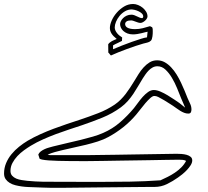

<svg xmlns="http://www.w3.org/2000/svg" viewBox="-20 -611 1028 947"><path d="M168.9 151.4Q172.4 142.6 180.9 136Q189.5 129.4 200.2 124.5Q210.9 119.6 222.2 116.7Q233.4 113.8 241.7 111.3Q278.3 102.1 313 94.2Q347.7 86.4 379.2 78.6Q410.6 70.8 438.5 62.7Q466.3 54.7 489.3 44.4Q535.2 24.4 572 -7.6Q608.9 -39.6 640.6 -77.6Q649.4 -88.4 660.4 -103.8Q671.4 -119.1 683.8 -133.1Q696.3 -147 710.2 -157Q724.1 -167 738.8 -167Q753.4 -167 771.5 -159.2Q789.6 -151.4 807.4 -140.6Q825.2 -129.9 840.6 -119.4Q856 -108.9 864.7 -103L893.1 -80.1Q888.2 -91.8 883.3 -103.3Q878.4 -114.7 873.5 -126Q864.7 -148.4 853.5 -175.8Q842.3 -203.1 827.9 -227.3Q813.5 -251.5 795.9 -267.8Q778.3 -284.2 756.3 -284.2Q743.7 -284.2 732.9 -278.3Q722.2 -272.5 713.4 -263.4Q704.6 -254.4 697.3 -243.9Q689.9 -233.4 684.1 -224.1Q672.4 -205.1 661.1 -185.8Q649.9 -166.5 637.5 -147.9Q625 -129.4 610.4 -112.8Q595.7 -96.2 576.7 -82Q534.2 -50.8 484.9 -30.8Q435.5 -10.7 385.3 6.3Q353 17.1 320.3 27.8Q287.6 38.6 255.6 50.5Q223.6 62.5 192.4 76.4Q161.1 90.3 131.8 107.9Q115.7 117.7 98.1 130.4Q80.6 143.1 65.9 158.7Q51.3 174.3 41.5 192.6Q31.7 210.9 31.7 231.9Q31.7 246.6 39.8 255.6Q47.9 264.6 60.1 269.8Q72.3 274.9 86.7 277.1Q101.1 279.3 114.3 280.8Q154.3 284.7 194.3 285.4Q234.4 286.1 274.9 285.6Q323.7 285.6 371.6 285.9Q419.4 286.1 468.3 286.1Q544.4 286.1 620.1 284.9Q695.8 283.7 771.5 278.3Q789.1 270.5 807.4 261.2Q825.7 252 842.8 240.5Q859.9 229 874.3 214.6Q888.7 200.2 897.9 182.6Q891.1 178.7 882.3 177.7Q873.5 176.8 864.7 176.8Q861.8 176.8 842 177Q822.3 177.2 791.5 177.7Q760.7 178.2 722.2 179Q683.6 179.7 643.3 180.2Q603 180.7 563.7 181.4Q524.4 182.1 492.9 182.6Q461.4 183.1 440.2 183.3Q418.9 183.6 414.1 183.6Q396 183.6 371.1 183.6Q346.2 183.6 319.6 183.3Q293 183.1 267.1 182.4Q241.2 181.6 220.5 180.2Q199.7 178.7 187 176Q174.3 173.3 174.3 169.4V168.5ZM229 154.3H383.8Q393.1 154.3 418 154.1Q442.9 153.8 477.3 153.3Q511.7 152.8 553 152.3Q594.2 151.9 635.7 150.9Q733.4 148.9 850.6 147.5Q861.8 147.5 875.2 148.4Q888.7 149.4 900.4 152.6Q912.1 155.8 920.2 162.4Q928.2 168.9 928.2 180.2Q928.2 191.4 920.4 203.9Q912.6 216.3 901.6 227.8Q890.6 239.3 878.7 249Q866.7 258.8 857.9 264.6Q832.5 282.7 803.7 296.9Q774.9 311 742.2 311H716.8Q706.5 311 683.1 311.3Q659.7 311.5 627.9 311.8Q596.2 312 558.8 312.5Q521.5 313 483.6 313.2Q445.8 313.5 410.2 314Q374.5 314.5 346.2 314.7Q317.9 314.9 299.6 315.2Q281.2 315.4 278.3 315.4Q266.6 315.4 254.4 315.4Q242.2 315.4 226.8 315.2Q211.4 314.9 191.9 314.2Q172.4 313.5 146.5 312.5Q135.3 312 120.1 311.5Q105 311 88.6 308.8Q72.3 306.6 56.4 302.7Q40.5 298.8 28.1 291.3Q15.6 283.7 7.8 272.5Q0 261.2 0 244.6Q0 217.8 10 193.8Q20 169.9 36.6 149.7Q53.2 129.4 74 112.8Q94.7 96.2 116.7 83Q147 65.4 179 51Q210.9 36.6 243.9 24.2Q276.9 11.7 310.5 0.5Q344.2 -10.7 377 -21.5Q419.4 -35.6 463.9 -52.7Q508.3 -69.8 545.9 -95.2Q562 -106.4 575.2 -119.6Q588.4 -132.8 599.9 -147.7Q611.3 -162.6 621.6 -178.5Q631.8 -194.3 642.1 -210.9Q651.9 -227.1 663.1 -245.1Q674.3 -263.2 688 -278.3Q701.7 -293.5 718 -303.5Q734.4 -313.5 754.9 -313.5Q775.4 -313.5 792.5 -304Q809.6 -294.4 824.2 -278.8Q838.9 -263.2 851.1 -243.4Q863.3 -223.6 873 -202.9Q882.8 -182.1 890.9 -162.6Q898.9 -143.1 904.8 -127.9Q910.2 -114.3 917.2 -100.6Q924.3 -86.9 924.3 -70.8Q924.3 -62.5 921.1 -56.6Q918 -50.8 908.7 -50.8Q898.4 -50.8 888.4 -54.7Q878.4 -58.6 868.9 -64.5Q859.4 -70.3 850.6 -76.9Q841.8 -83.5 833.5 -88.9Q827.6 -92.8 819.8 -97.7Q812 -102.5 804.4 -107.4Q796.9 -112.3 789.8 -116.5Q782.7 -120.6 777.3 -123.5Q770 -127.9 760.3 -132.8Q750.5 -137.7 741.2 -137.7Q732.9 -137.7 721.2 -127.2Q709.5 -116.7 697 -102.1Q684.6 -87.4 672.6 -71.8Q660.6 -56.2 652.3 -46.4Q623 -11.7 588.4 15.9Q553.7 43.5 514.2 64.9Q490.7 77.6 462.4 86.7Q434.1 95.7 404.3 103Q374.5 110.4 345.2 116.5Q315.9 122.6 290.5 128.9Q278.8 131.8 268.8 134.3Q258.8 136.7 249.8 139.2Q240.7 141.6 232.2 144.8Q223.6 147.9 214.8 152.8ZM730.5 -476.6Q732.9 -471.7 733.2 -466.6Q733.4 -461.4 733.4 -454.6Q733.4 -450.7 733.2 -444.3Q732.9 -438 731.9 -431.4Q731 -424.8 729 -418.7Q727.1 -412.6 723.6 -409.7Q716.8 -403.3 706.3 -400.9Q695.8 -398.4 686.5 -396Q670.4 -391.6 649.4 -384.5Q628.4 -377.4 606.4 -369.4Q584.5 -361.3 563.7 -353Q543 -344.7 527.3 -337.4Q523.9 -339.8 520.8 -344.5Q517.6 -349.1 514.2 -351.6L513.7 -392.6Q516.6 -397 521.2 -400.9Q525.9 -404.8 531.7 -408Q537.6 -411.1 543.9 -413.8Q550.3 -416.5 555.7 -418.9Q538.1 -432.6 530 -445.6Q522 -458.5 522 -473.1Q522 -489.3 531 -509.8Q540 -530.3 555.7 -548.3Q571.3 -566.4 592 -578.9Q612.8 -591.3 636.7 -591.3Q648.4 -591.3 661.1 -586.2Q673.8 -581.1 684.1 -572.5Q694.3 -564 700.9 -553Q707.5 -542 707.5 -529.8Q707.5 -525.4 704.3 -519.8Q701.2 -514.2 696 -509.5Q690.9 -504.9 684.8 -501.5Q678.7 -498 672.9 -498Q667 -498 660.9 -500Q654.8 -502 648.9 -504.2Q643.1 -506.3 637.5 -508.3Q631.8 -510.3 626.5 -510.3Q611.8 -510.3 604.5 -505.4Q597.2 -500.5 597.2 -492.2Q597.2 -487.8 599.4 -483.4Q601.6 -479 607.2 -475.3Q612.8 -471.7 622.3 -469.5Q631.8 -467.3 646 -467.3Q665.5 -467.3 684.1 -471.9Q702.6 -476.6 719.7 -481.9ZM708 -454.6Q704.1 -454.1 696 -451.9Q688 -449.7 678 -447.3Q668 -444.8 657 -443.1Q646 -441.4 635.7 -441.4Q620.6 -441.4 608.6 -446Q596.7 -450.7 588.6 -458Q580.6 -465.3 576.4 -474.4Q572.3 -483.4 572.3 -492.2Q572.3 -498.5 576.2 -506.6Q580.1 -514.6 587.2 -521.7Q594.2 -528.8 604.7 -533.7Q615.2 -538.6 628.4 -538.6Q635.7 -538.6 642.6 -535.9Q649.4 -533.2 656 -530Q662.6 -526.9 668.9 -524.2Q675.3 -521.5 681.6 -521.5Q686.5 -523.4 686.5 -528.8Q686.5 -538.1 679.4 -544.7Q672.4 -551.3 662.8 -555.7Q653.3 -560.1 644 -562.3Q634.8 -564.5 630.4 -564.5Q611.8 -564.5 596.4 -555.4Q581.1 -546.4 569.8 -532.7Q558.6 -519 552.2 -503.7Q545.9 -488.3 545.9 -475.6Q545.9 -467.8 549.3 -460.4Q552.7 -453.1 557.9 -446.8Q563 -440.4 569.6 -435.3Q576.2 -430.2 582.5 -426.3Q582 -422.4 582 -418.2Q582 -414.1 581.5 -409.2Q570.8 -403.3 559.6 -398.4Q548.3 -393.6 537.6 -387.2V-368.2Q556.6 -376.5 581.3 -386.2Q606 -396 630.1 -404.5Q654.3 -413.1 674.6 -419.4Q694.8 -425.8 705.1 -426.8Z"/></svg>

Font: XB Kayhan Pook
Style: Regular
Weight: 700
Designer: Behnam
Foundry: Irmug
Version: Version 7.300 2009